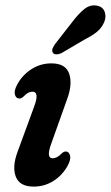

<svg xmlns="http://www.w3.org/2000/svg" viewBox="-20 -683 411 712"><path d="M175 -96Q182.5 -96 190.8 -100Q199 -104 209.5 -114.5Q218 -122.5 226 -121Q236 -120 239.8 -106.2Q243.5 -92.5 231.5 -69.5Q211.5 -33 178.2 -12Q145 9 105 9Q52.5 9 38.5 -28.2Q24.5 -65.5 45.5 -121L106.5 -287.5Q127.5 -343 100 -343Q92 -343 84.2 -338.8Q76.5 -334.5 65.5 -323.5Q57 -316 49.5 -318Q39 -319 35.2 -332.5Q31.5 -346 43.5 -369Q62.5 -404.5 96.2 -426.2Q130 -448 170.5 -448Q223 -448 236.2 -410.5Q249.5 -373 230 -318.5L170.5 -151.5Q150 -96 175 -96ZM246.5 -599.5Q270 -631 292.2 -649Q314.5 -667 340.5 -662Q361.5 -657.5 368.2 -639.2Q375 -621 366 -600Q357 -579.5 339.8 -565.2Q322.5 -551 293 -536L208 -486Q198.5 -481.5 189.2 -481.5Q180 -481.5 176 -487.5Q171.5 -495 175.2 -503.8Q179 -512.5 186 -522Z"/></svg>

Font: Fraunces 144pt S100 SemiBold
Style: Italic
Weight: 600
Italic angle: -16°
Version: Version 1.000; ttfautohint (v1.8.3)